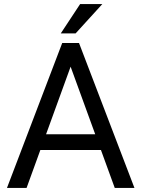

<svg xmlns="http://www.w3.org/2000/svg" viewBox="-20 -922 692 942"><path d="M345.7 -647.9 110.4 0H14.2L285.2 -710.9H347.2ZM543 0 307.1 -647.9 305.7 -710.9H367.7L639.6 0ZM530.8 -263.2V-186H131.3V-263.2ZM278.3 -758.3 373 -901.9H481.9L351.1 -758.3Z"/></svg>

Font: Vazirmatn
Style: Regular
Weight: 400
Designer: Saber Rastikerdar
Foundry: Saber Rastikerdar
Version: Version 33.003;September 2, 2022;FontCreator 14.0.0.2862 64-